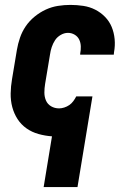

<svg xmlns="http://www.w3.org/2000/svg" viewBox="-20 -548 540 783"><path d="M158 215 192 8Q164 6 137 -1.5Q110 -9 88 -24.5Q66 -40 51.5 -62.5Q37 -85 30 -111.5Q23 -138 23.5 -167Q24 -196 29 -225L49 -345Q53 -369 61.5 -394Q70 -419 85 -441Q100 -463 121.5 -480.5Q143 -498 167 -509Q191 -520 216.5 -524Q242 -528 267 -528Q294 -528 320 -524Q346 -520 368.5 -508.5Q391 -497 408.5 -479Q426 -461 435.5 -438Q445 -415 447.5 -388.5Q450 -362 445 -335L444 -325H307V-329Q310 -344 309.5 -359Q309 -374 303 -386.5Q297 -399 284.5 -406.5Q272 -414 257 -414Q242 -414 227.5 -405.5Q213 -397 204.5 -384Q196 -371 191 -356Q186 -341 184 -326L164 -206Q161 -188 161 -170.5Q161 -153 167.5 -138Q174 -123 188.5 -114.5Q203 -106 221 -106Q231 -106 242 -109.5Q253 -113 262.5 -119.5Q272 -126 279 -135.5Q286 -145 291 -155H357L296 215Z"/></svg>

Font: Iosevka Heavy
Style: Italic
Weight: 900
Italic angle: -9°
Monospace: yes
Designer: Belleve Invis
Foundry: Belleve Invis
Version: Version 32.5.0; ttfautohint (v1.8.4)